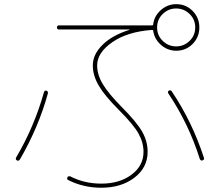

<svg xmlns="http://www.w3.org/2000/svg" viewBox="-20 -840 1040 910"><path d="M878.4 -773.9Q851.6 -799.8 814.9 -799.8Q778.3 -799.8 751.5 -773.9Q724.6 -748 724.6 -710Q724.6 -671.9 751.5 -646Q778.3 -620.1 814.9 -620.1Q851.6 -620.1 878.4 -646Q905.3 -671.9 905.3 -710Q905.3 -748 878.4 -773.9ZM259.8 -700.2Q250 -700.2 250 -710Q250 -719.7 259.8 -719.7H701.2Q706.1 -719.7 706.1 -724.6Q710.9 -764.6 742.7 -792.5Q774.4 -820.3 815.4 -820.3Q861.3 -820.3 893.1 -788.1Q924.8 -755.9 924.8 -710Q924.8 -664.1 893.1 -631.8Q861.3 -599.6 815.4 -599.6Q774.4 -599.6 743.2 -627Q711.9 -654.3 706.1 -694.3Q706.1 -698.2 700.2 -698.2Q583 -689.5 511.7 -639.6Q440.4 -589.8 440.4 -530.3Q440.4 -486.3 466.8 -441.9Q493.2 -397.5 556.6 -333Q627 -262.7 653.3 -216.8Q679.7 -170.9 679.7 -120.1Q679.7 -45.9 617.2 2Q554.7 49.8 460 49.8Q376 49.8 303.7 13.7Q294.9 8.8 299.8 0Q303.7 -6.8 313.5 -3.9Q379.9 30.3 460 30.3Q546.9 30.3 603.5 -12.2Q660.2 -54.7 660.2 -120.1Q660.2 -164.1 636.7 -206.5Q613.3 -249 543 -319.3Q475.6 -386.7 447.8 -434.6Q419.9 -482.4 419.9 -530.3Q419.9 -582 465.8 -627.4Q511.7 -672.9 592.8 -698.2Q593.8 -698.2 593.8 -699.2Q593.8 -700.2 592.8 -700.2ZM780.3 -410.2Q789.1 -415 793.9 -407.2Q890.6 -263.7 946.3 -92.8Q950.2 -84 940.4 -80.1Q931.6 -76.2 926.8 -86.9Q875 -252 778.3 -396.5Q772.5 -405.3 780.3 -410.2ZM59.6 -80.1Q51.8 -85 56.6 -93.8Q141.6 -237.3 188.5 -403.3Q191.4 -412.1 200.2 -410.2Q204.1 -409.2 206.1 -405.3Q208 -401.4 207 -397.5Q163.1 -237.3 74.2 -84Q68.4 -75.2 59.6 -80.1Z"/></svg>

Font: Rounded-X Mgen+ 1mn thin
Style: Regular
Weight: 100
Designer: [Source Han Sans]
Ryoko NISHIZUKA  (kana & ideographs); Paul D. Hunt (Latin, Greek & Cyrillic); Wenlong ZHANG  (bopomofo
Version: Version 1.059.20150602